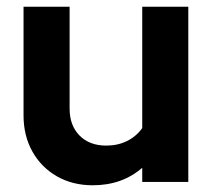

<svg xmlns="http://www.w3.org/2000/svg" viewBox="-20 -541 633 571"><path d="M256 10Q196 10 149.5 -16.5Q103 -43 76.5 -90Q50 -137 50 -198V-521H187V-218Q187 -168 216.5 -138Q246 -108 296 -108Q330 -108 357.5 -121.5Q385 -135 403 -160V-521H540V0H403V-42Q343 10 256 10Z"/></svg>

Font: Red Hat Display ExtraBold
Style: Regular
Weight: 800
Designer: Pentagram, MCKL
Foundry: Pentagram, MCKL
Version: Version 1.023